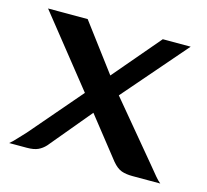

<svg xmlns="http://www.w3.org/2000/svg" viewBox="-75 -546 682 632"><g transform="rotate(15 266.0 -230.5)"><path d="M66 0H6Q18 -10 30 -23.5Q42 -37 53 -48L204 -224L15 -461H150L270 -301L406 -461H501L314 -245L479 -47Q493 -30 502.5 -18.5Q512 -7 521 0H426Q404 0 388.5 -5.5Q373 -11 357 -30L248 -168L129 -25Q118 -13 104 -6.5Q90 0 66 0Z"/></g></svg>

Font: Genos Medium
Style: Regular
Weight: 500
Designer: Robert E. Leuschke
Foundry: Robert E. Leuschke
Version: Version 1.010; ttfautohint (v1.8.3)